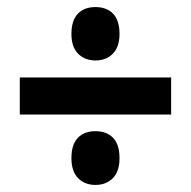

<svg xmlns="http://www.w3.org/2000/svg" viewBox="-20 -615 541 543"><path d="M250 -444Q220 -444 201 -463Q182 -482 182 -519Q182 -557 200 -576Q218 -595 250 -595Q282 -595 300 -576Q318 -557 318 -519Q318 -482 299 -463Q280 -444 250 -444ZM36 -291V-396H464V-291ZM250 -92Q220 -92 201 -111Q182 -130 182 -168Q182 -206 200 -225Q218 -244 250 -244Q282 -244 300 -225Q318 -206 318 -168Q318 -130 299 -111Q280 -92 250 -92Z"/></svg>

Font: Noto Sans Kannada Condensed
Style: Bold
Weight: 700
Width: 3
Designer: Jelle Bosma - Monotype Design Team
Foundry: Monotype Imaging Inc.
Version: Version 2.005; ttfautohint (v1.8.4.7-5d5b)